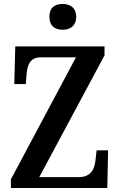

<svg xmlns="http://www.w3.org/2000/svg" viewBox="-20 -948 603 968"><path d="M296 -798C333 -798 364 -817 364 -863C364 -910 333 -928 296 -928C257 -928 229 -910 229 -863C229 -817 257 -798 296 -798ZM35 0H521L525 -190H467L462 -146C458 -99 442 -55 376 -55H178L507 -669V-714H57L52 -524H110L114 -573C118 -622 132 -659 186 -659H363L35 -44Z"/></svg>

Font: Noto Serif Bengali Condensed
Style: Regular
Weight: 400
Width: 3
Designer: Juan Bruce, Universal Thirst, Indian Type Foundry and the Monotype Design Team.
Foundry: Monotype Imaging Inc.
Version: Version 2.003